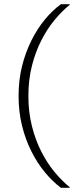

<svg xmlns="http://www.w3.org/2000/svg" viewBox="-20 -770 380 920"><path d="M116 -310Q116 -388 133 -455Q150 -522 178.5 -577.5Q207 -633 242.5 -675.5Q278 -718 314 -747V-750H272Q232 -721 195.5 -677Q159 -633 130.5 -576Q102 -519 85.5 -452.5Q69 -386 69 -310Q69 -235 85.5 -168Q102 -101 130.5 -44.5Q159 12 195.5 56Q232 100 272 130H314V127Q278 98 242.5 55.5Q207 13 178.5 -42.5Q150 -98 133 -165.5Q116 -233 116 -310Z"/></svg>

Font: Roboto Serif Thin
Style: Regular
Weight: 250
Designer: Greg Gazdowicz
Foundry: Commercial Type
Version: Version 1.004